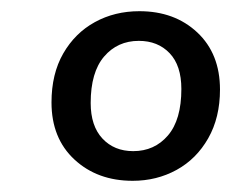

<svg xmlns="http://www.w3.org/2000/svg" viewBox="-20 -734 413 343"><path d="M217 -411Q154 -411 113 -449Q72 -487 72 -551Q72 -602 93 -638.5Q114 -675 149.5 -694.5Q185 -714 229 -714Q292 -714 332.5 -676Q373 -638 373 -574Q373 -524 352 -487Q331 -450 295.5 -430.5Q260 -411 217 -411ZM218 -464Q256 -464 280 -492Q304 -520 304 -575Q304 -617 283 -639Q262 -661 228 -661Q190 -661 166 -633Q142 -605 142 -550Q142 -509 163 -486.5Q184 -464 218 -464Z"/></svg>

Font: Nunito Sans SemiBold
Style: Italic
Weight: 600
Italic angle: -9°
Designer: Vernon Adams
Foundry: Vernon Adams
Version: Version 3.006; ttfautohint (v1.8.3)